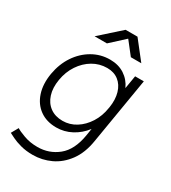

<svg xmlns="http://www.w3.org/2000/svg" viewBox="-219 -823 1021 1146"><g transform="rotate(30 291.0 -250.0)"><path d="M233 0Q166 0 119.5 -33.5Q73 -67 53.5 -126.5Q34 -186 47 -262Q60 -336 97.5 -392Q135 -448 190.5 -480Q246 -512 311 -512Q369 -512 411 -484.5Q453 -457 474 -410L489 -500H549L473 -44Q459 43 417 100Q375 157 316.5 184.5Q258 212 193 212Q147 212 110 202Q73 192 49 180Q25 168 15 163L42 115Q58 126 100.5 141.5Q143 157 194 157Q274 157 334.5 108Q395 59 413 -48L421 -98Q386 -52 337 -26Q288 0 233 0ZM246 -53Q295 -53 337.5 -79.5Q380 -106 409.5 -152.5Q439 -199 448 -259L449 -264Q458 -321 445 -365.5Q432 -410 400 -435Q368 -460 321 -460Q268 -460 223 -433.5Q178 -407 147 -360.5Q116 -314 106 -254Q96 -195 110.5 -149.5Q125 -104 160 -78.5Q195 -53 246 -53ZM160 -586 301 -712H383L482 -586H410L341 -674L245 -586Z"/></g></svg>

Font: Figtree Light
Style: Italic
Weight: 300
Italic angle: -9.5°
Foundry: Erik Kennedy
Version: Version 2.001; ttfautohint (v1.8.4.7-5d5b);gftools[0.9.27]